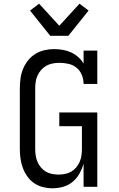

<svg xmlns="http://www.w3.org/2000/svg" viewBox="-20 -1008 640 1036"><path d="M263 8Q237 8 211.5 1.5Q186 -5 164.5 -19.5Q143 -34 127.5 -56Q112 -78 103 -102.5Q94 -127 90.5 -153Q87 -179 87 -205V-530Q87 -557 90.5 -583.5Q94 -610 104 -635Q114 -660 131 -681.5Q148 -703 170.5 -717Q193 -731 219 -737Q245 -743 272 -743Q295 -743 318.5 -739Q342 -735 363 -725.5Q384 -716 401.5 -700.5Q419 -685 431 -665V-735H505V-555H431Q431 -580 421.5 -603.5Q412 -627 393 -642.5Q374 -658 349.5 -663.5Q325 -669 300 -669Q282 -669 264 -665.5Q246 -662 230.5 -653.5Q215 -645 202.5 -631Q190 -617 182.5 -600.5Q175 -584 172.5 -566Q170 -548 170 -530V-205Q170 -187 172.5 -169.5Q175 -152 182 -135.5Q189 -119 200.5 -105Q212 -91 227.5 -82Q243 -73 260.5 -69.5Q278 -66 296 -66Q314 -66 331.5 -69.5Q349 -73 364.5 -82Q380 -91 391.5 -105Q403 -119 410 -135Q417 -151 419.5 -169Q422 -187 422 -205V-327H300V-401H505V0H431V-125Q423 -97 408.5 -71Q394 -45 371.5 -26.5Q349 -8 320.5 0Q292 8 263 8ZM251 -815 142 -951 191 -988 300 -869 409 -988 458 -951 349 -815Z"/></svg>

Font: Iosevka Etoile
Style: Regular
Weight: 400
Designer: Belleve Invis
Foundry: Belleve Invis
Version: Version 33.2.4